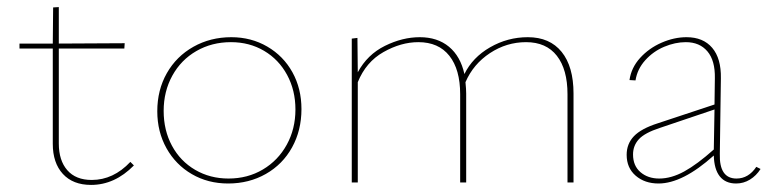

<svg xmlns="http://www.w3.org/2000/svg" viewBox="-20 -515 2167 542"><path d="M358 -48Q304 7 237 7Q186 7 157.5 -24Q129 -55 129 -109V-378H35V-392H129L130 -494L146 -495V-392L332 -393L331 -378H146V-110Q146 -62 170 -34.5Q194 -7 239 -7Q300 -7 348 -58Z M424 -201Q424 -261 451 -308.5Q478 -356 526 -383Q574 -410 633 -410Q689 -410 734.5 -383.5Q780 -357 805.5 -311Q831 -265 831 -207Q831 -147 804.5 -99Q778 -51 730.5 -24Q683 3 624 3Q567 3 521.5 -23.5Q476 -50 450 -96.5Q424 -143 424 -201ZM814 -206Q814 -260 790.5 -303.5Q767 -347 725.5 -371.5Q684 -396 632 -396Q578 -396 534.5 -371Q491 -346 466.5 -301.5Q442 -257 442 -202Q442 -147 465.5 -103.5Q489 -60 531 -35.5Q573 -11 625 -11Q679 -11 722 -36.5Q765 -62 789.5 -106.5Q814 -151 814 -206Z M1599 -251V0H1582V-249Q1582 -319 1552 -357.5Q1522 -396 1465 -396Q1410 -396 1363 -365Q1316 -334 1294 -283Q1296 -263 1296 -251V0H1279V-249Q1279 -319 1248.5 -357.5Q1218 -396 1161 -396Q1112 -396 1062.5 -368Q1013 -340 990 -283V0H973V-406L989 -408L990 -311Q1017 -361 1066.5 -385.5Q1116 -410 1165 -410Q1215 -410 1247.5 -383Q1280 -356 1291 -306Q1314 -353 1363.5 -381.5Q1413 -410 1470 -410Q1532 -410 1565.5 -368.5Q1599 -327 1599 -251Z M2127 -38Q2115 -19 2097 -8Q2079 3 2058 3Q2028 3 2012 -17Q1996 -37 1995 -76Q1907 3 1839 3Q1800 3 1774.5 -19Q1749 -41 1749 -78Q1749 -109 1769.5 -130.5Q1790 -152 1837 -167L1997 -220L1998 -294Q1999 -344 1977 -370Q1955 -396 1916 -396Q1886 -396 1855 -383Q1824 -370 1801.5 -345Q1779 -320 1774 -288L1757 -289Q1762 -324 1787 -351.5Q1812 -379 1847.5 -394.5Q1883 -410 1918 -410Q1965 -410 1990.5 -380Q2016 -350 2015 -294L2012 -81Q2010 -11 2059 -11Q2093 -11 2115 -44ZM1841 -11Q1875 -11 1911.5 -31Q1948 -51 1995 -93L1997 -206L1843 -154Q1800 -140 1783.5 -122Q1767 -104 1767 -79Q1767 -47 1788 -29Q1809 -11 1841 -11Z"/></svg>

Font: Ysabeau Thin
Style: Regular
Weight: 200
Designer: Christian Thalmann (Catharsis Fonts)
Version: Version 0.003